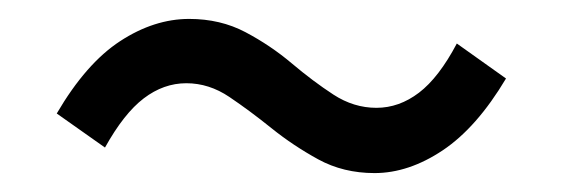

<svg xmlns="http://www.w3.org/2000/svg" viewBox="-20 -470 595 203"><path d="M376 -287Q343 -287 316.5 -301.5Q290 -316 267 -334.5Q244 -353 222.5 -367.5Q201 -382 177 -382Q153 -382 132 -366Q111 -350 91 -314L40 -350Q71 -403 107 -426.5Q143 -450 180 -450Q213 -450 239.5 -436Q266 -422 288.5 -403Q311 -384 332.5 -370Q354 -356 378 -356Q402 -356 423 -372Q444 -388 463 -424L515 -387Q484 -335 448 -311Q412 -287 376 -287Z"/></svg>

Font: Source Han Sans SC
Style: Regular
Weight: 400
Designer: Ryoko NISHIZUKA 西塚涼子 (kana, bopomofo & ideographs); Paul D. Hunt (Latin, Greek & Cyrillic); Sandoll Communications 산돌커뮤니
Foundry: Adobe
Version: Version 2.002;hotconv 1.0.116;makeotfexe 2.5.65601; ttfautoh